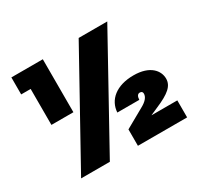

<svg xmlns="http://www.w3.org/2000/svg" viewBox="-146 -905 1166 1105"><g transform="rotate(-30 437.0 -353.0)"><path d="M99 0H290L681 -707H491ZM105 -352H251V-704H42V-591H105ZM615 -224C616 -247 624 -259 638 -259C650 -259 656 -253 656 -242C656 -220 639 -199 604 -180L476 -108V1H803V-112H631L681 -134C773 -173 810 -205 810 -253C810 -305 767 -363 656 -363C541 -363 474 -305 469 -224Z"/></g></svg>

Font: SVN-Poppins ExtraBold
Style: Regular
Weight: 800
Designer: Ninad Kale (Devanagari), Jonny Pinhorn (Latin)
Foundry: Indian Type Foundry
Version: Version 3.002 2017; ttfautohint (v1.8.3)